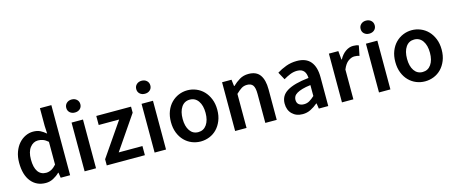

<svg xmlns="http://www.w3.org/2000/svg" viewBox="-44 -1282 4427 1868"><g transform="rotate(-15 2170.0 -348.0)"><path d="M245 12Q152 12 97.5 -55.5Q43 -123 43 -245Q43 -305 60.5 -353Q78 -401 107 -434Q136 -467 173.5 -485Q211 -503 251 -503Q293 -503 322 -488.5Q351 -474 380 -449L376 -528V-706H491V0H396L388 -53H384Q357 -26 321 -7Q285 12 245 12ZM273 -83Q328 -83 376 -138V-367Q350 -390 325.5 -399Q301 -408 276 -408Q228 -408 195 -366Q162 -324 162 -246Q162 -166 190.5 -124.5Q219 -83 273 -83Z M637 0V-491H752V0ZM695 -577Q664 -577 644 -595Q624 -613 624 -642Q624 -671 644 -689.5Q664 -708 695 -708Q726 -708 746 -689.5Q766 -671 766 -642Q766 -613 746 -595Q726 -577 695 -577Z M860 0V-62L1092 -400H886V-491H1236V-430L1005 -92H1244V0Z M1342 0V-491H1457V0ZM1400 -577Q1369 -577 1349 -595Q1329 -613 1329 -642Q1329 -671 1349 -689.5Q1369 -708 1400 -708Q1431 -708 1451 -689.5Q1471 -671 1471 -642Q1471 -613 1451 -595Q1431 -577 1400 -577Z M1805 12Q1759 12 1717 -5Q1675 -22 1642.5 -55Q1610 -88 1591 -136Q1572 -184 1572 -245Q1572 -306 1591 -354Q1610 -402 1642.5 -435Q1675 -468 1717 -485.5Q1759 -503 1805 -503Q1851 -503 1893.5 -485.5Q1936 -468 1968 -435Q2000 -402 2019.5 -354Q2039 -306 2039 -245Q2039 -184 2019.5 -136Q2000 -88 1968 -55Q1936 -22 1893.5 -5Q1851 12 1805 12ZM1805 -82Q1859 -82 1890 -126.5Q1921 -171 1921 -245Q1921 -320 1890 -364.5Q1859 -409 1805 -409Q1751 -409 1720.5 -364.5Q1690 -320 1690 -245Q1690 -171 1720.5 -126.5Q1751 -82 1805 -82Z M2153 0V-491H2248L2256 -425H2260Q2293 -457 2331.5 -480Q2370 -503 2421 -503Q2500 -503 2536 -452.5Q2572 -402 2572 -308V0H2457V-293Q2457 -354 2439 -379Q2421 -404 2380 -404Q2348 -404 2323.5 -388.5Q2299 -373 2268 -343V0Z M2832 12Q2767 12 2727 -27.5Q2687 -67 2687 -132Q2687 -171 2703.5 -201.5Q2720 -232 2755.5 -254Q2791 -276 2845.5 -291Q2900 -306 2976 -314Q2975 -333 2970.5 -350.5Q2966 -368 2955.5 -381.5Q2945 -395 2928 -402.5Q2911 -410 2886 -410Q2850 -410 2815.5 -396Q2781 -382 2748 -362L2706 -439Q2747 -465 2798 -484Q2849 -503 2908 -503Q3000 -503 3045.5 -448.5Q3091 -394 3091 -291V0H2996L2988 -54H2984Q2951 -26 2913.5 -7Q2876 12 2832 12ZM2869 -78Q2899 -78 2923.5 -92Q2948 -106 2976 -132V-242Q2926 -236 2892 -226Q2858 -216 2837 -203.5Q2816 -191 2807 -175Q2798 -159 2798 -141Q2798 -108 2818 -93Q2838 -78 2869 -78Z M3229 0V-491H3324L3332 -404H3336Q3362 -452 3399 -477.5Q3436 -503 3475 -503Q3510 -503 3531 -493L3511 -393Q3498 -397 3487 -399Q3476 -401 3460 -401Q3431 -401 3399 -378.5Q3367 -356 3344 -300V0Z M3602 0V-491H3717V0ZM3660 -577Q3629 -577 3609 -595Q3589 -613 3589 -642Q3589 -671 3609 -689.5Q3629 -708 3660 -708Q3691 -708 3711 -689.5Q3731 -671 3731 -642Q3731 -613 3711 -595Q3691 -577 3660 -577Z M4065 12Q4019 12 3977 -5Q3935 -22 3902.5 -55Q3870 -88 3851 -136Q3832 -184 3832 -245Q3832 -306 3851 -354Q3870 -402 3902.5 -435Q3935 -468 3977 -485.5Q4019 -503 4065 -503Q4111 -503 4153.5 -485.5Q4196 -468 4228 -435Q4260 -402 4279.5 -354Q4299 -306 4299 -245Q4299 -184 4279.5 -136Q4260 -88 4228 -55Q4196 -22 4153.5 -5Q4111 12 4065 12ZM4065 -82Q4119 -82 4150 -126.5Q4181 -171 4181 -245Q4181 -320 4150 -364.5Q4119 -409 4065 -409Q4011 -409 3980.5 -364.5Q3950 -320 3950 -245Q3950 -171 3980.5 -126.5Q4011 -82 4065 -82Z"/></g></svg>

Font: Giro Sans Semibold
Style: Regular
Weight: 600
Designer: Paul D. Hunt
Foundry: Adobe Systems Incorporated
Version: Version 1.000;PS 1.0;hotconv 1.0.88;makeotf.lib2.5.647800